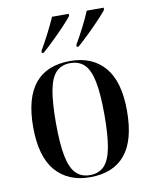

<svg xmlns="http://www.w3.org/2000/svg" viewBox="-86 -831 719 905"><g transform="rotate(-10 273.0 -378.0)"><path d="M272 10Q167 10 107.5 -59Q48 -128 48 -269Q48 -546 274 -546Q379 -546 438 -477.5Q497 -409 497 -269Q497 -127 440 -58.5Q383 10 272 10ZM273 0Q316 0 341.5 -26.5Q367 -53 378 -112Q389 -171 389 -269Q389 -367 377.5 -425.5Q366 -484 340.5 -510Q315 -536 272 -536Q230 -536 204.5 -510Q179 -484 168 -425.5Q157 -367 157 -269Q157 -171 168.5 -112Q180 -53 205.5 -26.5Q231 0 273 0ZM149 -616Q169 -650 190 -691Q211 -732 226 -766H306V-756Q293 -739 266.5 -711Q240 -683 210.5 -654.5Q181 -626 158 -606H149ZM316 -616Q336 -650 357 -691Q378 -732 392 -766H473V-756Q460 -739 433.5 -711Q407 -683 377.5 -654.5Q348 -626 325 -606H316Z"/></g></svg>

Font: Noto Serif Display SemiCondensed Medium
Style: Regular
Weight: 500
Width: 4
Designer: Monotype Design Team
Foundry: Monotype Imaging Inc.
Version: Version 2.009